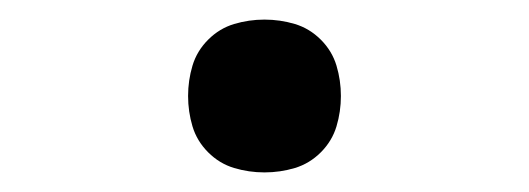

<svg xmlns="http://www.w3.org/2000/svg" viewBox="-20 -168 540 196"><path d="M250 8Q234 8 219 3.5Q204 -1 192.5 -12.5Q181 -24 176.5 -39Q172 -54 172 -70Q172 -86 176.5 -101Q181 -116 192.5 -127.5Q204 -139 219 -143.5Q234 -148 250 -148Q266 -148 281 -143.5Q296 -139 307.5 -127.5Q319 -116 323.5 -101Q328 -86 328 -70Q328 -54 323.5 -39Q319 -24 307.5 -12.5Q296 -1 281 3.5Q266 8 250 8Z"/></svg>

Font: Iosevka Term
Style: Regular
Weight: 400
Monospace: yes
Designer: Belleve Invis
Foundry: Belleve Invis
Version: Version 30.0.1